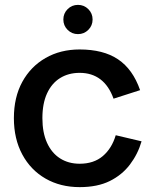

<svg xmlns="http://www.w3.org/2000/svg" viewBox="-20 -761 640 788"><path d="M307 7Q228 7 167 -28Q106 -63 71.5 -127Q37 -191 37 -276Q37 -362 71.5 -425Q106 -488 167 -523Q228 -558 307 -558Q355 -558 394.5 -548Q434 -538 464.5 -517.5Q495 -497 517.5 -465.5Q540 -434 555 -391L446 -356Q427 -409 392 -435.5Q357 -462 307 -462Q261 -462 226.5 -440.5Q192 -419 173 -377.5Q154 -336 154 -276Q154 -217 173 -175Q192 -133 226.5 -111Q261 -89 307 -89Q365 -89 402 -120.5Q439 -152 455 -206L561 -181Q546 -129 513.5 -86Q481 -43 430.5 -18Q380 7 307 7ZM300 -621Q275 -621 257.5 -638.5Q240 -656 240 -681Q240 -706 257.5 -723.5Q275 -741 300 -741Q325 -741 342.5 -723.5Q360 -706 360 -681Q360 -656 342.5 -638.5Q325 -621 300 -621Z"/></svg>

Font: Parkinsans Medium
Style: Regular
Weight: 500
Designer: Red Stone, Indian Type Foundry
Foundry: Indian Type Foundry
Version: Version 1.000